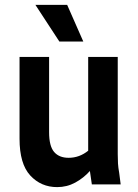

<svg xmlns="http://www.w3.org/2000/svg" viewBox="-20 -755 566 786"><path d="M60 -187V-522H181V-214Q181 -157 201.5 -133Q222 -109 261 -109Q305 -109 341 -138V-522H462V-124Q462 -103 463 -86Q464 -69 468 -47L474 0H356L348 -55Q322 -26 288 -7.5Q254 11 214 11Q148 11 104 -36.5Q60 -84 60 -187ZM125 -735H255L321 -585H223Z"/></svg>

Font: Radio Canada Condensed SemiBold
Style: Regular
Weight: 600
Width: 3
Designer: Charles Daoud, Etienne Aubert Bonn, Alexandre Saumier Demers, Jacques Le Bailly
Foundry: Radio-Canada
Version: Version 2.104; ttfautohint (v1.8.4.7-5d5b);gftools[0.9.28.de